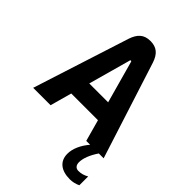

<svg xmlns="http://www.w3.org/2000/svg" viewBox="-260 -787 1123 1123"><g transform="rotate(45 301.0 -226.0)"><path d="M200 -598 8 0H152L189 -134H410L447 0H479C443 42 422 89 422 131C422 192 464 227 538 227C559 227 582 222 602 212V139C582 151 561 157 539 157C517 157 505 142 505 118C505 86 521 44 551 0H591L399 -599C381 -654 351 -679 300 -679C246 -679 218 -651 200 -598ZM222 -250 293 -506C294 -514 297 -517 300 -517C304 -517 306 -513 307 -506L378 -250Z"/></g></svg>

Font: LT Wave Mono Bold
Style: Regular
Weight: 700
Designer: Daniel Lyons
Version: Version 2.5 (Glyphs App)